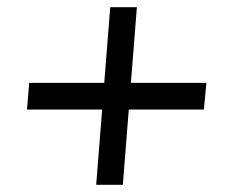

<svg xmlns="http://www.w3.org/2000/svg" viewBox="-20 -555 640 533"><path d="M553 -325 546 -251H55L61 -325ZM286 -535H360L321 -42H247Z"/></svg>

Font: Muli SemiBold
Style: Italic
Weight: 600
Italic angle: -4.541°
Designer: Vernon Adams
Foundry: Vernon Adams
Version: Version 2.100; ttfautohint (v1.8.1.43-b0c9)